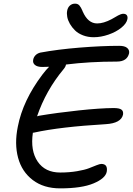

<svg xmlns="http://www.w3.org/2000/svg" viewBox="-20 -995 724 1047"><path d="M491.2 -792Q459.5 -792 432.9 -802.2Q406.2 -812.5 389.4 -828.9Q372.6 -845.2 361.3 -864.7Q350.1 -884.3 346.7 -902.8Q343.3 -921.4 346.2 -936Q349.1 -953.6 360.8 -964.4Q372.6 -975.1 389.2 -975.1Q404.8 -975.1 413.3 -964.8Q421.9 -954.6 429.7 -936Q429.7 -935.1 429.9 -934.6Q430.2 -934.1 430.4 -933.3Q430.7 -932.6 431.2 -932.1Q459.5 -867.2 509.8 -867.2Q544.4 -867.2 587.9 -890.1Q594.2 -893.6 606 -900.4Q617.7 -907.2 623.8 -910.6Q629.9 -914.1 637.9 -917Q646 -919.9 651.9 -919.9Q666 -919.9 671.6 -911.9Q677.2 -903.8 674.8 -891.1Q670.4 -867.2 641.8 -844Q613.3 -820.8 571.8 -806.4Q530.3 -792 491.2 -792ZM308.1 32.2Q218.3 32.2 158.7 -13.2Q99.1 -58.6 78.6 -134.8Q58.1 -210.9 77.1 -304.2Q104.5 -446.8 210.9 -587.9Q232.9 -616.7 248 -630.9Q234.9 -629.9 210.9 -629.9Q183.1 -629.9 170.2 -641.1Q157.2 -652.3 161.1 -669.9Q163.6 -683.1 173.3 -693.4Q183.1 -703.6 199.2 -708Q293.9 -725.6 414.3 -735.4Q534.7 -745.1 629.9 -745.1Q659.7 -745.1 673.1 -733.9Q686.5 -722.7 684.1 -705.1Q673.8 -659.2 617.2 -659.2Q467.8 -659.2 339.8 -643.1Q338.4 -631.8 327.1 -618.2Q230.5 -502.4 182.1 -360.8Q184.1 -361.3 187.5 -362.3Q190.9 -363.3 192.9 -363.8Q291.5 -380.4 408.4 -392.8Q525.4 -405.3 599.1 -405.8Q630.9 -405.8 642.3 -397.2Q653.8 -388.7 650.9 -370.1Q640.6 -323.2 557.1 -317.9Q307.6 -303.2 166 -272Q163.1 -271 159.2 -271Q145 -173.3 185.5 -113.8Q226.1 -54.2 308.1 -54.2Q357.9 -54.2 400.4 -61.5Q442.9 -68.8 465.1 -77.6Q487.3 -86.4 505.9 -93.8Q524.4 -101.1 532.2 -101.1Q569.3 -101.1 562 -58.1Q554.7 -22 490 5.1Q425.3 32.2 308.1 32.2Z"/></svg>

Font: Shantell Sans Irregular
Style: Italic
Weight: 400
Italic angle: -11.31°
Designer: Stephen Nixon, Anya Danilova, Shantell Martin
Foundry: Arrow Type
Version: Version 1.006;[9816181b4]